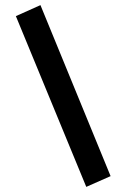

<svg xmlns="http://www.w3.org/2000/svg" viewBox="-20 -686 490 750"><path d="M317 44 42 -623 138 -666 412 2Z"/></svg>

Font: Inconsolata SemiCondensed Bold
Style: Regular
Weight: 700
Width: 4
Monospace: yes
Designer: Raph Levien, Cyreal, Brenton Simpson
Foundry: Raph Levien, Cyreal, Google
Version: Version 3.001; ttfautohint (v1.8.2.53-6de2)